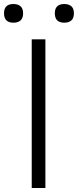

<svg xmlns="http://www.w3.org/2000/svg" viewBox="-65 -936 388 956"><path d="M93 -740H161V0H93ZM2 -823Q-45 -823 -45 -870Q-45 -916 2 -916Q24 -916 37 -905Q50 -894 50 -870Q50 -845 37 -834Q24 -823 2 -823ZM255 -823Q208 -823 208 -870Q208 -916 255 -916Q277 -916 290 -905Q303 -894 303 -870Q303 -845 290 -834Q277 -823 255 -823Z"/></svg>

Font: Plata Sans Light
Style: Regular
Weight: 300
Designer: Pablo Impallari, Andres Torresi, & Cristiano Sobral
Foundry: Pablo Impallari, Andres Torresi, & Cristiano Sobral
Version: Version 1.00;December 28, 2019;FontCreator 12.0.0.2547 64-bi